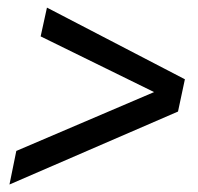

<svg xmlns="http://www.w3.org/2000/svg" viewBox="-20 -583 522 505"><path d="M4.9 -97.7 22.9 -186 385.3 -340.8 86.9 -487.3 103.5 -563 466.3 -374.5 448.2 -289.6Z"/></svg>

Font: Cadman
Style: Italic
Weight: 400
Italic angle: -12°
Designer: Paul James MIller
Foundry: High-Logic / Made with FontCreator
Version: Version 2.114;March 28, 2021;FontCreator 13.0.0.2683 64-bit